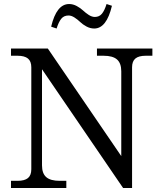

<svg xmlns="http://www.w3.org/2000/svg" viewBox="-20 -944 820 964"><path d="M190.9 -113.8Q190.9 -73.2 212.2 -54.7Q233.4 -36.1 279.8 -36.1H313V0H35.2V-36.1H67.9Q103.5 -36.1 120.4 -50Q137.2 -64 137.2 -94.2V-606Q137.2 -636.2 120.4 -650.1Q103.5 -664.1 67.9 -664.1H35.2V-700.2H220.2L588.9 -160.2V-585.9Q588.9 -626.5 567.6 -645.3Q546.4 -664.1 500 -664.1H466.8V-700.2H745.1V-664.1H711.9Q676.3 -664.1 659.7 -650.1Q643.1 -636.2 643.1 -606V0H598.1L190.9 -596.2ZM236.8 -810.1Q263.7 -923.8 327.1 -923.8Q346.7 -923.8 365.5 -913.6Q384.3 -903.3 397 -891.4Q409.7 -879.4 425.5 -869.1Q441.4 -858.9 456.1 -858.9Q478.5 -858.9 491.7 -875Q504.9 -891.1 515.1 -923.8L542 -915Q515.1 -800.8 453.1 -800.8Q433.1 -800.8 414.1 -811Q395 -821.3 382.6 -833.5Q370.1 -845.7 354.2 -856Q338.4 -866.2 324.2 -866.2Q300.8 -866.2 287.6 -849.9Q274.4 -833.5 264.2 -800.8Z"/></svg>

Font: LT Superior Serif
Style: Regular
Weight: 400
Designer: Daniel Lyons
Foundry: LyonsType
Version: Version 2.120;FEAKit 1.0